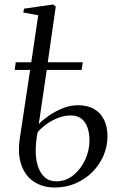

<svg xmlns="http://www.w3.org/2000/svg" viewBox="-20 -823 534 854"><path d="M152.5 -271.5Q167.5 -287.5 194.8 -306.8Q222 -326 256.8 -340.5Q291.5 -355 326.5 -355Q369.5 -355 399 -337.8Q428.5 -320.5 443.2 -289.5Q458 -258.5 458 -216.5Q458 -172.5 440.8 -131.8Q423.5 -91 391.8 -58.8Q360 -26.5 317.2 -7.8Q274.5 11 223 11Q171.5 11 132.5 -13.8Q93.5 -38.5 75.5 -87.8Q57.5 -137 68.5 -210.5L114 -512H45.5L50 -546H119L150 -755L83.5 -767.5L87 -784.5L216.5 -803L228 -794L192.5 -546H348L343 -512H188ZM295 -309.5Q266 -309.5 238 -298.5Q210 -287.5 186.2 -270.2Q162.5 -253 147.5 -235Q143 -215 140.8 -191.2Q138.5 -167.5 139 -149.5Q139 -114.5 148.5 -84.2Q158 -54 178.2 -35.2Q198.5 -16.5 230.5 -16.5Q272.5 -16.5 305.8 -43.2Q339 -70 358.5 -111.8Q378 -153.5 378 -198.5Q378 -230 369.2 -255.2Q360.5 -280.5 342.2 -295Q324 -309.5 295 -309.5Z"/></svg>

Font: Merriweather 120pt Light
Style: Italic
Weight: 300
Italic angle: -7.8°
Version: Version 2.101